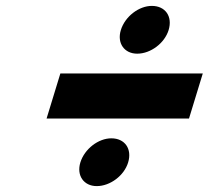

<svg xmlns="http://www.w3.org/2000/svg" viewBox="-20 -740 708 651"><path d="M494.8 -720C450.8 -720 403.8 -684 389.7 -638C376.2 -594 401.2 -558 445.2 -558C491.2 -558 538.2 -594 551.7 -638C565.8 -684 540.8 -720 494.8 -720ZM184.7 -491 137.9 -338H620.8L667.6 -491ZM357.5 -271C313.5 -271 266.5 -235 252.4 -189C239 -145 264 -109 308 -109C354 -109 401 -145 414.4 -189C428.5 -235 403.5 -271 357.5 -271Z"/></svg>

Font: Hussar
Style: BdSuprConOblThree
Weight: 700
Foundry: Cannot Into Space Fonts
Version: Version 2.00